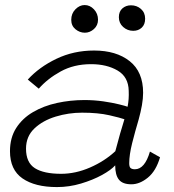

<svg xmlns="http://www.w3.org/2000/svg" viewBox="-20 -729 688 760"><path d="M205.5 11.5Q118.5 11.5 69 -22.8Q19.5 -57 19.5 -130.5Q19.5 -184 44.2 -222.5Q69 -261 111 -285.5Q153 -310 205.8 -321.5Q258.5 -333 314.5 -333Q352.5 -333 388.8 -327.8Q425 -322.5 451.2 -316Q477.5 -309.5 485 -306.5Q491 -336 489.5 -369.5Q488.5 -424.5 445.5 -449.8Q402.5 -475 340.5 -475Q272.5 -475 220.2 -446.2Q168 -417.5 133.5 -378L90 -414Q135 -463.5 203.2 -496.2Q271.5 -529 352.5 -529Q440 -529 493.2 -487Q546.5 -445 546.5 -361.5Q546.5 -339.5 541.8 -312.5Q537 -285.5 529 -256.5Q515 -209.5 503.2 -162.8Q491.5 -116 491.5 -83Q491.5 -68 497.2 -63.5Q503 -59 514 -59Q553 -59 573.5 -129L613.5 -106.5Q597.5 -52 565.2 -25.8Q533 0.5 500 0.5Q465.5 0.5 450.8 -17.8Q436 -36 436 -74.5Q419.5 -56 383.5 -36.2Q347.5 -16.5 300.8 -2.5Q254 11.5 205.5 11.5ZM222 -41Q279 -41 336.5 -66Q394 -91 436.5 -130.5Q447 -171 455.5 -200.2Q464 -229.5 472.5 -257Q457.5 -262.5 412.8 -272.8Q368 -283 305 -283Q251.5 -283 200.5 -267.5Q149.5 -252 116.2 -220.5Q83 -189 83 -140.5Q83 -85.5 118.2 -63.2Q153.5 -41 222 -41ZM316 -599.5Q295.5 -599.5 278.8 -613.2Q262 -627 262 -650.5Q262 -675.5 278.5 -692.2Q295 -709 315 -709Q336 -709 352 -692Q368 -675 368 -651Q368 -628.5 351.8 -614Q335.5 -599.5 316 -599.5ZM507.5 -607Q484.5 -607 467.5 -622.2Q450.5 -637.5 450.5 -661Q450.5 -683.5 464.5 -695.8Q478.5 -708 498.5 -708Q521.5 -708 538 -693.5Q554.5 -679 554.5 -655Q554.5 -632 541 -619.5Q527.5 -607 507.5 -607Z"/></svg>

Font: Grandstander ExtraLight
Style: Italic
Weight: 200
Italic angle: -15°
Designer: Tyler Finck
Foundry: Etcetera Type Co
Version: Version 1.200; ttfautohint (v1.8.3)